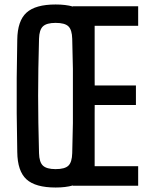

<svg xmlns="http://www.w3.org/2000/svg" viewBox="-20 -828 670 856"><path d="M228 8Q138 8 98 -28.5Q58 -65 57 -150Q55 -244 54.5 -323Q54 -402 54.5 -480.5Q55 -559 57 -651Q58 -735 98 -771.5Q138 -808 228 -808Q317 -808 357 -771.5Q397 -735 399 -651Q401 -558 402 -480Q403 -402 402 -323Q401 -244 399 -150Q397 -65 357 -28.5Q317 8 228 8ZM228 -74Q269 -74 285 -89.5Q301 -105 302 -145Q304 -217 305 -279Q306 -341 306 -400Q306 -459 305 -521Q304 -583 302 -655Q301 -695 285 -710.5Q269 -726 228 -726Q188 -726 171.5 -710.5Q155 -695 154 -655Q152 -584 151 -522.5Q150 -461 150 -402Q150 -343 151 -280.5Q152 -218 154 -145Q155 -105 171.5 -89.5Q188 -74 228 -74ZM305 0V-800H596V-713H402V-447H586V-360H402V-87H596V0Z"/></svg>

Font: Big Shoulders Text SemiBold
Style: Regular
Weight: 600
Designer: Patric King
Foundry: XO Type Co
Version: Version 1.000; ttfautohint (v1.8.2)